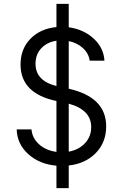

<svg xmlns="http://www.w3.org/2000/svg" viewBox="-20 -850 640 1000"><path d="M338 -310V-60Q391 -70 423 -104.5Q455 -139 455 -188Q455 -278 338 -310ZM274 -402V-638Q224 -630 194.5 -598Q165 -566 165 -518Q165 -429 274 -402ZM338 130H274V13Q185 5 127 -47.5Q69 -100 67 -176H144Q148 -130 184 -98Q220 -66 274 -59V-324Q87 -363 87 -514Q87 -595 138.5 -648Q190 -701 274 -709V-830H338V-708Q416 -697 468 -649Q520 -601 524 -534H447Q442 -572 412 -599.5Q382 -627 338 -636V-388Q533 -344 533 -192Q533 -109 479.5 -53.5Q426 2 338 12Z"/></svg>

Font: CommitMono
Style: 450Regular
Weight: 450
Designer: Eigil Nikolajsen
Foundry: Eigil Nikolajsen
Version: Version 1.002